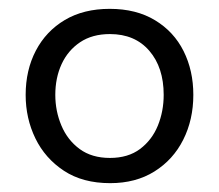

<svg xmlns="http://www.w3.org/2000/svg" viewBox="-20 -746 496 434"><path d="M229 -332Q167 -332 124.5 -360Q82 -388 60 -433.2Q38 -478.5 38 -531.5Q38 -587.5 61 -631.5Q84 -675.5 126.5 -700.8Q169 -726 228 -726Q288 -726 330.5 -700.2Q373 -674.5 395 -630.5Q417 -586.5 417 -531.5Q417 -475.5 394.2 -430.2Q371.5 -385 329.2 -358.5Q287 -332 229 -332ZM228.5 -389Q269.5 -389 296.5 -409.2Q323.5 -429.5 336.8 -462Q350 -494.5 350 -531.5Q350 -593.5 317.5 -631.2Q285 -669 228.5 -669Q188.5 -669 161 -650.5Q133.5 -632 119.2 -601Q105 -570 105 -531.5Q105 -495 118.8 -462.2Q132.5 -429.5 160 -409.2Q187.5 -389 228.5 -389Z"/></svg>

Font: Commissioner Thin
Style: Regular
Weight: 400
Version: Version 1.000